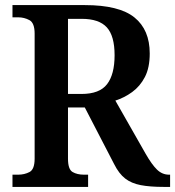

<svg xmlns="http://www.w3.org/2000/svg" viewBox="-20 -734 688 754"><path d="M29 0V-48H51Q76 -48 96 -58.5Q116 -69 116 -111V-602Q116 -644 95.5 -655Q75 -666 51 -666H29V-714H313Q448 -714 508 -665.5Q568 -617 568 -524Q568 -468 549 -431.5Q530 -395 499 -372.5Q468 -350 433 -339L552 -130Q576 -88 596.5 -68Q617 -48 644 -48H648V0H623Q569 0 532.5 -7Q496 -14 471.5 -33Q447 -52 428 -90L313 -312H247V-111Q247 -69 265 -58.5Q283 -48 310 -48H326V0ZM300 -365Q371 -365 400.5 -403.5Q430 -442 430 -517Q430 -593 399.5 -626.5Q369 -660 301 -660H247V-365Z"/></svg>

Font: Noto Serif Ethiopic SemiCondensed SemiBold
Style: Regular
Weight: 600
Width: 4
Designer: Monotype Design Team
Foundry: Monotype Imaging Inc.
Version: Version 2.102; ttfautohint (v1.8.4.7-5d5b)